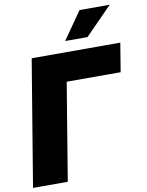

<svg xmlns="http://www.w3.org/2000/svg" viewBox="-102 -1021 834 1092"><g transform="rotate(-10 315.0 -475.0)"><path d="M630.9 -727.5 603.5 -561.5H292L199.2 0H-1.5L119.1 -727.5ZM323.7 -791 434.6 -950.2H608.9L452.6 -791Z"/></g></svg>

Font: Inter 24pt Black
Style: Italic
Weight: 900
Italic angle: -9.3988°
Designer: Rasmus Andersson
Foundry: rsms
Version: Version 4.001;git-66647c0bb